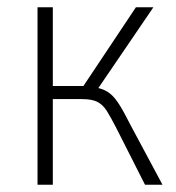

<svg xmlns="http://www.w3.org/2000/svg" viewBox="-20 -507 484 527"><path d="M83 0V-487H125V-271H209L353 -487H401L245 -258L232 -269Q259 -265 274.5 -255.5Q290 -246 303.5 -226Q317 -206 336 -168L426 0H378L298 -158Q284 -185 273.5 -202Q263 -219 248 -227Q233 -235 205 -235H125V0Z"/></svg>

Font: Nunito Sans 10pt Condensed ExtraLight
Style: Regular
Weight: 250
Width: 3
Designer: Vernon Adams
Foundry: Vernon Adams
Version: Version 3.101;gftools[0.9.27]